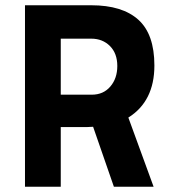

<svg xmlns="http://www.w3.org/2000/svg" viewBox="-20 -710 652 730"><path d="M334 -228 313 -227H211V0H75V-690H327Q445 -690 506 -635Q567 -580 567 -461Q567 -325 468 -263L564 0H413ZM426 -459Q426 -507 398 -535Q370 -563 327 -563H211V-350H329Q373 -350 399.5 -381Q426 -412 426 -459Z"/></svg>

Font: TypoPRO Titillium Maps
Style: 999 wt
Weight: 900
Designer: Campivisivi
Foundry: Accademia di Belle Arti di Urbino and students of MA course of Visual design
Version: Version 001.001